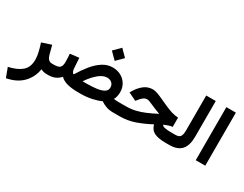

<svg xmlns="http://www.w3.org/2000/svg" viewBox="-117 -1276 2712 2136"><g transform="rotate(30 1238.5 -208.0)"><path d="M392.6 0Q368.7 0 348.9 -5.4Q329.1 -10.7 315.9 -19Q298.3 89.8 225.1 165.3Q151.9 240.7 22.5 265.6L-22.5 145.5Q85.9 122.1 144.8 71.8Q203.6 21.5 203.6 -75.7Q203.6 -119.6 190.7 -173.1Q177.7 -226.6 161.6 -274.4L282.7 -314.5L311 -205.6Q319.3 -172.4 336.9 -151.9Q354.5 -131.3 387.2 -131.3H406.2V0Z M974.1 -675.3 1058.6 -590.8 974.1 -506.3 889.6 -590.8ZM824.7 0H798.8Q713.4 0 655.5 -15.4Q597.7 -30.8 564.5 -65.4Q536.6 -34.2 499.8 -17.1Q462.9 0 406.7 0H386.7L387.2 -131.3H406.7Q466.8 -131.3 486.8 -151.6Q506.8 -171.9 506.8 -222.2Q506.8 -249.5 505.4 -275.1Q503.9 -300.8 502 -326.2L616.2 -339.8L625 -206.1Q627 -183.6 634 -167.7Q641.1 -151.9 654.8 -149.4Q701.7 -227.5 753.9 -291.7Q806.2 -356 866 -394.5Q925.8 -433.1 994.1 -433.1Q1054.7 -433.1 1101.6 -407.2Q1148.4 -381.3 1175 -336.4Q1201.7 -291.5 1201.7 -233.9Q1201.7 -210 1196 -182.1Q1190.4 -154.3 1178.2 -135.7Q1190.4 -133.8 1207.5 -132.6Q1224.6 -131.3 1251.5 -131.3H1266.1V0H1252Q1192.9 0 1153.3 -14.9Q1113.8 -29.8 1083.5 -51.3Q1034.7 -28.3 967.8 -14.2Q900.9 0 824.7 0ZM997.6 -304.2Q960 -304.2 921.1 -280.5Q882.3 -256.8 845.9 -217.5Q809.6 -178.2 777.8 -131.3H829.1Q900.4 -131.3 957.5 -138.9Q1014.6 -146.5 1048.1 -166.7Q1081.5 -187 1081.5 -225.1Q1081.5 -260.7 1057.9 -282.5Q1034.2 -304.2 997.6 -304.2Z M1900.4 -312.5V-193.4Q1874 -190.9 1846.9 -181.4Q1819.8 -171.9 1795.9 -161.6Q1803.7 -142.6 1838.4 -137Q1873 -131.3 1920.9 -131.3H1947.8V0H1918.9Q1827.6 0 1775.9 -24.2Q1724.1 -48.3 1706.1 -113.8Q1614.7 -64.9 1522.7 -32.5Q1430.7 0 1328.1 0H1246.6V-131.3H1329.6Q1395.5 -131.3 1452.6 -144.3Q1509.8 -157.2 1568.6 -182.4Q1627.4 -207.5 1697.8 -243.7Q1624 -271 1572.5 -294.2Q1521 -317.4 1503.4 -317.4Q1476.6 -317.4 1454.8 -300.8Q1433.1 -284.2 1418.5 -265.1L1395 -235.8L1292.5 -285.6L1311.5 -316.9Q1345.2 -372.1 1392.8 -408.4Q1440.4 -444.8 1503.9 -444.8Q1530.3 -444.8 1566.2 -431.6Q1602.1 -418.5 1643.6 -398.9Q1685.1 -379.4 1729.2 -359.9Q1773.4 -340.3 1817.1 -326.9Q1860.8 -313.5 1900.4 -312.5Z M1928.2 -131.3H1965.8Q2018.6 -131.3 2033.7 -157Q2048.8 -182.6 2048.8 -231.4V-682.1H2171.4V-222.2Q2171.4 -112.3 2122.8 -56.2Q2074.2 0 1965.3 0H1928.2Z M2429.7 -682.1V-0.5H2307.6V-682.1Z"/></g></svg>

Font: Vazirmatn FD
Style: Bold
Weight: 700
Designer: Saber Rastikerdar
Foundry: Saber Rastikerdar
Version: Version 33.001